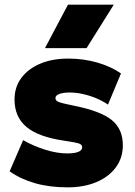

<svg xmlns="http://www.w3.org/2000/svg" viewBox="-20 -792 581 826"><path d="M270.5 14Q193 14 130.8 -3.8Q68.5 -21.5 21.5 -55L79.5 -189Q125.5 -163 175.8 -147.5Q226 -132 268.5 -132Q301 -132 317.2 -138.8Q333.5 -145.5 333.5 -159Q333.5 -170.5 318 -175.2Q302.5 -180 254.5 -187Q145 -203 93.8 -246Q42.5 -289 42.5 -364Q42.5 -417.5 72 -457Q101.5 -496.5 153.5 -518.2Q205.5 -540 273.5 -540Q339.5 -540 399 -522.8Q458.5 -505.5 500.5 -476L444.5 -342Q422 -357.5 394 -369.2Q366 -381 336.5 -387.5Q307 -394 280.5 -394Q252 -394 235.2 -387.8Q218.5 -381.5 218.5 -370Q218.5 -359 231.8 -353.5Q245 -348 294.5 -338Q411.5 -315 460 -276.2Q508.5 -237.5 508.5 -167Q508.5 -112.5 478.2 -71.8Q448 -31 394.5 -8.5Q341 14 270.5 14ZM173.5 -585 272.5 -772H469.5L352.5 -585Z"/></svg>

Font: Geologica Black
Style: Regular
Weight: 900
Designer: Sindre Bremnes, Frode Helland
Foundry: Monokrom Skriftforlag AS
Version: Version 1.010;gftools[0.9.28]